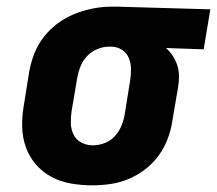

<svg xmlns="http://www.w3.org/2000/svg" viewBox="-20 -548 651 576"><path d="M257 8Q224 8 192.5 2.5Q161 -3 134 -17.5Q107 -32 87 -55.5Q67 -79 57 -108Q47 -137 46.5 -169.5Q46 -202 52 -235L68 -335Q73 -362 83.5 -388.5Q94 -415 112 -438Q130 -461 154 -478.5Q178 -496 204.5 -506.5Q231 -517 259 -522.5Q287 -528 314 -528Q318 -528 322.5 -528Q327 -528 331 -528L611 -520L591 -400L478 -404Q490 -393 498.5 -380Q507 -367 512 -351.5Q517 -336 517 -319Q517 -302 514 -285L497 -185Q493 -158 483 -131.5Q473 -105 456 -81.5Q439 -58 415.5 -40Q392 -22 365.5 -11Q339 0 311.5 4Q284 8 257 8ZM258 -112Q276 -112 293.5 -118.5Q311 -125 324 -139Q337 -153 344 -170Q351 -187 354 -204L370 -304Q373 -322 373 -339.5Q373 -357 367 -372.5Q361 -388 347.5 -397.5Q334 -407 316 -408H311Q310 -408 308.5 -408Q307 -408 306 -408Q289 -408 271.5 -400.5Q254 -393 241.5 -380Q229 -367 222 -350Q215 -333 212 -316L195 -216Q192 -197 192.5 -178.5Q193 -160 200.5 -144.5Q208 -129 224 -120.5Q240 -112 258 -112Z"/></svg>

Font: Iosevka SS04 Heavy Extended
Style: Italic
Weight: 900
Width: 7
Italic angle: -9°
Monospace: yes
Designer: Belleve Invis
Foundry: Belleve Invis
Version: Version 19.0.0; ttfautohint (v1.8.4)